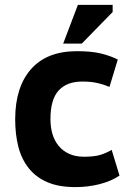

<svg xmlns="http://www.w3.org/2000/svg" viewBox="-20 -749 540 784"><path d="M468 -32Q434 -9 386.5 3Q339 15 288 15Q220 15 173.5 -5Q127 -25 97.5 -62Q68 -99 55 -149.5Q42 -200 42 -262Q42 -393 106.5 -466.5Q171 -540 294 -540Q354 -540 392.5 -530.5Q431 -521 461 -506L427 -394Q401 -405 375.5 -410.5Q350 -416 316 -416Q253 -416 219.5 -379.5Q186 -343 186 -262Q186 -230 194 -202.5Q202 -175 219 -154Q236 -133 262 -121Q288 -109 323 -109Q365 -109 389.5 -116.5Q414 -124 436 -137ZM298 -729H440V-700L314 -571H238Z"/></svg>

Font: PT Sans Caption
Style: Bold
Weight: 700
Designer: A.Korolkova, O.Umpeleva, V.Yefimov
Foundry: ParaType Ltd
Version: Version 2.003W OFL